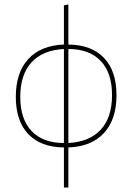

<svg xmlns="http://www.w3.org/2000/svg" viewBox="-20 -657 594 862"><path d="M267 185V5Q163 4 107 -55Q51 -114 51 -222Q51 -331 107 -392Q163 -453 267 -457V-633L287 -637V-457Q391 -456 447 -397Q503 -338 503 -230Q503 -121 447 -60Q391 1 287 5V185ZM287 -437V-15Q382 -20 432.5 -75Q483 -130 483 -230Q483 -330 432 -383.5Q381 -437 287 -437ZM267 -15V-437Q172 -432 121.5 -377Q71 -322 71 -222Q71 -122 122 -68.5Q173 -15 267 -15Z"/></svg>

Font: Alegreya Sans Thin
Style: Regular
Weight: 100
Designer: Juan Pablo del Peral
Foundry: Huerta Tipografica
Version: Version 2.007